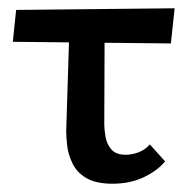

<svg xmlns="http://www.w3.org/2000/svg" viewBox="-20 -438 466 464"><path d="M11 -337 19 -414 402 -418 393 -333ZM140 -121 149 -410H233L232 -137Q232 -125 235 -107.5Q238 -90 249 -77Q260 -64 284 -64Q299 -64 315 -70Q331 -76 342 -89L379 -48Q360 -25 327 -9.5Q294 6 252 6Q212 6 189 -7.5Q166 -21 155.5 -42.5Q145 -64 142.5 -85Q140 -106 140 -121Z"/></svg>

Font: Ysabeau Office SemiBold
Style: Regular
Weight: 600
Designer: Christian Thalmann (Catharsis Fonts)
Version: Version 2.001;gftools[0.9.30]; featfreeze: tnum,lnum,ss02